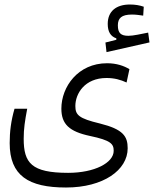

<svg xmlns="http://www.w3.org/2000/svg" viewBox="-20 -667 683 851"><path d="M272.5 164.1C438 164.1 545.9 86.9 545.9 -9.8C545.9 -62.5 526.4 -93.8 422.9 -119.6C329.1 -142.1 314 -157.2 314 -197.3C314 -252 355.5 -321.3 452.1 -321.3C487.3 -321.3 514.6 -313.5 541 -301.3L553.7 -360.4C529.8 -375 496.6 -386.7 454.6 -386.7C325.7 -386.7 252 -282.2 252 -185.5C252 -116.7 287.1 -84 378.4 -64.5C472.2 -44.9 483.9 -28.8 483.9 1.5C483.9 54.7 398.9 99.1 282.2 99.1C119.1 99.1 85 55.2 85 -52.2C85 -96.7 90.3 -130.4 100.6 -185.1H44.4C28.8 -131.8 22.9 -83 22.9 -32.7C22.9 111.3 106 164.1 272.5 164.1ZM452.1 -436 642.6 -479 636.7 -522.5C606.4 -516.6 570.8 -508.3 549.3 -508.3C516.1 -508.3 502.4 -520 502.4 -554.7C502.4 -586.4 518.6 -602.5 564.9 -602.5C582.5 -602.5 598.1 -600.1 614.7 -597.7L617.2 -637.2C598.6 -643.6 579.6 -647 555.7 -647C495.1 -647 457.5 -617.2 457.5 -561C457.5 -526.9 469.7 -505.9 495.6 -497.1V-490.7L447.3 -478.5Z"/></svg>

Font: Cascadia Code Light
Style: Regular
Weight: 300
Monospace: yes
Designer: Aaron Bell
Foundry: Saja Typeworks
Version: Version 2404.023